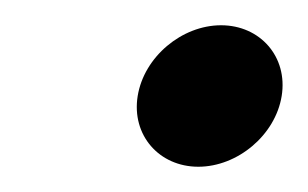

<svg xmlns="http://www.w3.org/2000/svg" viewBox="-20 -356 244 152"><path d="M137 -224C168 -224 198 -249 203 -280C208 -311 186 -336 155 -336C124 -336 94 -311 89 -280C84 -249 106 -224 137 -224Z"/></svg>

Font: Charger Pro
Style: LitExtObl
Weight: 300
Designer: Jasper
Foundry: Cannot Into Space Fonts
Version: Version 1.09